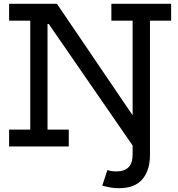

<svg xmlns="http://www.w3.org/2000/svg" viewBox="-20 -772 938 1012"><path d="M28 -663V-752H280L281.5 -645.5H230.5V-89H342.5V0H28V-89H139.5V-663ZM567 -752H882V-663H770.5V44Q770.5 125.5 730.5 172.8Q690.5 220 606 220Q582.5 220 561.8 216.2Q541 212.5 519 206.5L546 124.5Q568.5 131.5 592.5 131.5Q636 131.5 657.5 109.5Q679 87.5 679 41V-663H567ZM688 8 163.5 -752H280L748.5 -62Z"/></svg>

Font: Hepta Slab ExtraLight Medium
Style: Regular
Weight: 500
Version: Version 1.100